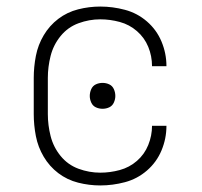

<svg xmlns="http://www.w3.org/2000/svg" viewBox="-20 -558 616 586"><path d="M286 8Q324 8 361.5 -2Q399 -12 428.5 -37.5Q458 -63 473 -99Q488 -135 488 -174H444Q444 -144 432.5 -115.5Q421 -87 398 -67Q375 -47 345.5 -39Q316 -31 286 -31Q252 -31 219.5 -43Q187 -55 165 -82Q143 -109 134.5 -142.5Q126 -176 126 -210V-320Q126 -354 134.5 -387.5Q143 -421 165 -448Q187 -475 219.5 -487Q252 -499 286 -499Q316 -499 345.5 -491Q375 -483 398 -463Q421 -443 432.5 -415Q444 -387 444 -356H488Q488 -395 473 -431Q458 -467 428.5 -492.5Q399 -518 361.5 -528Q324 -538 286 -538Q252 -538 218.5 -529.5Q185 -521 158 -500.5Q131 -480 113.5 -450.5Q96 -421 89.5 -387.5Q83 -354 83 -320V-210Q83 -176 89.5 -142.5Q96 -109 113.5 -79.5Q131 -50 158 -29.5Q185 -9 218.5 -0.5Q252 8 286 8ZM293 -226Q304 -226 313.5 -230.5Q323 -235 327.5 -245Q332 -255 332 -265Q332 -276 327.5 -286Q323 -296 313.5 -300.5Q304 -305 293 -305Q282 -305 272.5 -300.5Q263 -296 258.5 -286Q254 -276 254 -265Q254 -255 258.5 -245Q263 -235 272.5 -230.5Q282 -226 293 -226Z"/></svg>

Font: Iosevka Sparkle Extralight
Style: Regular
Weight: 200
Designer: Belleve Invis
Foundry: Belleve Invis
Version: Version 4.5.0; ttfautohint (v1.8.3)